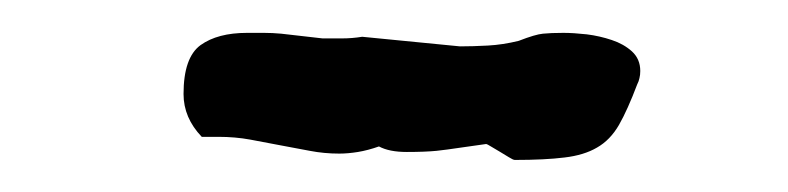

<svg xmlns="http://www.w3.org/2000/svg" viewBox="-20 -319 484 118"><path d="M261.2 -228Q255.4 -227.1 248.3 -226.3Q241.2 -225.6 230 -225.6Q219.2 -225.6 212.9 -229Q206.1 -226.6 200 -225.6Q193.8 -224.6 188.5 -224.6Q179.2 -224.6 170.4 -226.3Q161.6 -228 152.3 -229.7Q143.1 -231.4 133.8 -233.2Q124.5 -234.9 114.3 -234.9H104Q92.8 -246.6 92.8 -261.2Q92.8 -283.7 103.3 -291.3Q113.8 -298.8 131.8 -298.8Q137.2 -298.8 142.3 -298.8Q147.5 -298.8 152.8 -298.3L178.2 -295.4Q184.6 -295.4 190.4 -295.4Q196.3 -295.4 202.6 -296.4L262.7 -290.5Q270.5 -290.5 279.8 -291Q289.1 -291.5 298.8 -293.9Q309.1 -297.9 313.7 -298.3Q318.4 -298.8 326.2 -298.8Q332.5 -298.8 340.6 -297.9Q348.6 -296.9 356 -294.4Q363.3 -292 368.4 -287.4Q373.5 -282.7 373.5 -275.4Q373.5 -272.9 373 -271Q372.6 -269 371.6 -267.1Q365.7 -251.5 360.4 -242.2Q355 -232.9 346.9 -228.3Q338.9 -223.6 326.9 -222.2Q314.9 -220.7 296.4 -220.7Q295.4 -220.7 292.7 -222.4Q290 -224.1 287.1 -225.8Q284.2 -227.5 281.7 -229Q279.3 -230.5 278.8 -230.5Z"/></svg>

Font: IM FELL English
Style: Italic
Weight: 400
Italic angle: -18°
Designer: Igino Marini
Foundry: Igino Marini
Version: 3.00